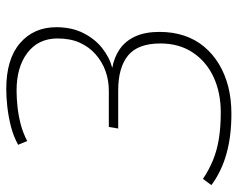

<svg xmlns="http://www.w3.org/2000/svg" viewBox="-93 -657 760 614"><g transform="rotate(-90 287.0 -350.0)"><path d="M2 -54 22 -81Q50 -62 81.5 -49Q113 -36 150.5 -30Q188 -24 234 -24Q298 -24 347.5 -47Q397 -70 426 -113.5Q455 -157 455 -217Q455 -289 416.5 -320.5Q378 -352 305 -352H183L188 -382H304Q337 -382 366.5 -392.5Q396 -403 420 -424Q444 -445 457.5 -475Q471 -505 471 -546Q471 -607 425.5 -642Q380 -677 304 -677Q280 -677 252.5 -674Q225 -671 197.5 -664Q170 -657 143 -643L131 -672Q158 -687 189.5 -695Q221 -703 252 -706.5Q283 -710 309 -710Q405 -710 456 -666Q507 -622 507 -550Q507 -501 488.5 -464Q470 -427 440.5 -403.5Q411 -380 377 -371Q411 -365 437 -347Q463 -329 477.5 -297.5Q492 -266 492 -220Q492 -177 480 -141Q468 -105 444.5 -77Q421 -49 388.5 -29.5Q356 -10 316.5 0Q277 10 230 10Q158 10 101.5 -6Q45 -22 2 -54Z"/></g></svg>

Font: Georama ExtraCondensed Thin ExtraLight
Style: Italic
Weight: 250
Italic angle: -9°
Version: Version 1.001